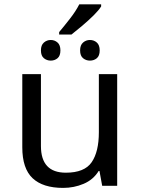

<svg xmlns="http://www.w3.org/2000/svg" viewBox="-20 -871 661 900"><path d="M257.3 -709V-720.7Q280.3 -748 307.6 -783Q335 -817.9 351.6 -850.6H454.1V-840.8Q442.9 -822.8 418.5 -798.6Q394 -774.4 365.7 -750.5Q337.4 -726.6 314.9 -709ZM217.8 -586.9Q199.7 -586.9 185.8 -598.1Q171.9 -609.4 171.9 -634.8Q171.9 -659.7 185.8 -671.6Q199.7 -683.6 217.8 -683.6Q236.3 -683.6 249.8 -671.6Q263.2 -659.7 263.2 -634.8Q263.2 -609.4 249.8 -598.1Q236.3 -586.9 217.8 -586.9ZM401.4 -586.9Q383.3 -586.9 369.4 -598.1Q355.5 -609.4 355.5 -634.8Q355.5 -659.7 369.4 -671.6Q383.3 -683.6 401.4 -683.6Q420.4 -683.6 433.8 -671.6Q447.3 -659.7 447.3 -634.8Q447.3 -609.4 433.8 -598.1Q420.4 -586.9 401.4 -586.9ZM443.4 -523.4H529.3V0H459L446.3 -69.3H442.4Q417 -28.3 371.8 -9.3Q326.7 9.8 275.9 9.8Q181.2 9.8 132.8 -35.6Q84.5 -81.1 84.5 -180.7V-523.4H171.9V-186.5Q171.9 -61.5 288.6 -61.5Q376 -61.5 409.7 -110.6Q443.4 -159.7 443.4 -251Z"/></svg>

Font: Lunasima
Style: Regular
Weight: 400
Designer: The DocRepair Project, Monotype Design Team
Foundry: Google
Version: Version 2.009